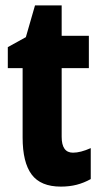

<svg xmlns="http://www.w3.org/2000/svg" viewBox="-20 -683 374 713"><path d="M251 -116Q279 -116 317 -133V-18Q292 -4 265 3Q238 10 206 10Q131 10 97.5 -35Q64 -80 64 -172V-430H9V-508L76 -545L110 -663H209V-550H310V-430H209V-175Q209 -116 251 -116Z"/></svg>

Font: Noto Sans Arabic ExtCond ExtBd
Style: Regular
Weight: 800
Width: 2
Designer: Monotype Design Team, Nadine Chahine, Nizar Qandah and Khaled Hosny
Foundry: Monotype Imaging Inc.
Version: Version 2.012; ttfautohint (v1.8.4.7-5d5b)